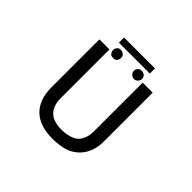

<svg xmlns="http://www.w3.org/2000/svg" viewBox="-195 -1127 1389 1389"><g transform="rotate(45 500.0 -432.5)"><path d="M669.9 -739.3H772.5V-239.3Q772.5 -133.8 711.9 -66.4Q683.6 -35.2 637.7 -13.7Q598.6 2.9 524.4 8.8L498 9.8Q364.3 9.8 295.9 -56.6Q230.5 -120.1 227.5 -238.3V-739.3H330.1V-242.2Q330.1 -164.1 370.1 -124Q409.2 -83 498 -83Q538.1 -83 574.7 -94.2Q611.3 -105.5 629.9 -124Q669.9 -167 669.9 -241.2ZM343.8 -822.3V-875H660.2V-822.3ZM351.6 -754.9Q351.6 -771.5 362.3 -783.2Q371.1 -795.9 391.6 -794.9Q407.2 -794.9 421.9 -784.2Q433.6 -772.5 433.6 -754.9Q433.6 -739.3 423.8 -725.6Q412.1 -711.9 391.6 -713.9Q370.1 -713.9 362.3 -725.6Q351.6 -740.2 351.6 -754.9ZM606.4 -794.9Q624 -794.9 636.2 -783.2Q648.4 -771.5 648.4 -754.9Q648.4 -738.3 635.7 -725.6Q624 -712.9 606.4 -712.9Q588.9 -713.9 576.7 -726.1Q564.5 -738.3 564.5 -755.4Q564.5 -772.5 576.2 -784.2Q587.9 -795.9 606.4 -794.9Z"/></g></svg>

Font: RobotoJAA
Style: Medium
Weight: 500
Version: Version 2.05; 2016-11-05